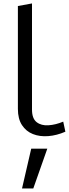

<svg xmlns="http://www.w3.org/2000/svg" viewBox="-20 -783 400 1116"><path d="M360 -17.5Q309.5 4.5 260.2 8.2Q211 12 171.2 -3.8Q131.5 -19.5 107.8 -55.8Q84 -92 84 -150V-748L166 -763V-146Q166 -94 193 -73Q220 -52 261.8 -54.8Q303.5 -57.5 347.5 -76ZM108 312.5 161.5 81H255L173.5 312.5Z"/></svg>

Font: Mooli
Style: Regular
Weight: 400
Designer: Vernon Adams
Foundry: Vernon Adams
Version: Version 1.000; ttfautohint (v1.8.4.7-5d5b);gftools[0.9.33]